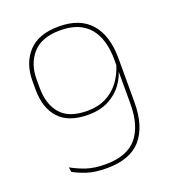

<svg xmlns="http://www.w3.org/2000/svg" viewBox="-122 -741 755 842"><g transform="rotate(-20 255.0 -320.0)"><path d="M246.5 -647.5Q345 -647.5 395.2 -590.2Q445.5 -533 445.5 -425.5V-221Q445.5 -110.5 394.5 -50.8Q343.5 9 234.5 9Q177.5 9 140.8 -3.5Q104 -16 80.5 -29.5L77.5 -51.5Q109.5 -33.5 146.2 -21.2Q183 -9 234.5 -9Q334.5 -9 380.5 -63.8Q426.5 -118.5 426.5 -221V-424.5Q426.5 -525.5 381.2 -577.5Q336 -629.5 246.5 -629.5Q160 -629.5 118.2 -582.5Q76.5 -535.5 76.5 -463V-423Q76.5 -346 115.5 -301.2Q154.5 -256.5 239.5 -256.5Q289 -256.5 326.5 -275.2Q364 -294 389.5 -328Q415 -362 428 -406.5L438.5 -393H432.5Q423.5 -350.5 398.2 -315.5Q373 -280.5 332.8 -259.8Q292.5 -239 237.5 -239Q145.5 -239 101.2 -287.8Q57 -336.5 57 -421V-462.5Q57 -544.5 104.2 -596Q151.5 -647.5 246.5 -647.5Z"/></g></svg>

Font: Anek Telugu Medium Thin
Style: Regular
Weight: 250
Version: Version 1.003